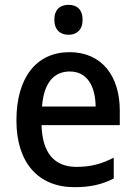

<svg xmlns="http://www.w3.org/2000/svg" viewBox="-20 -765 561 795"><path d="M264 -745C229 -745 205 -726 205 -683C205 -641 230 -621 264 -621C297 -621 322 -641 322 -683C322 -726 298 -745 264 -745ZM268 -549C133 -549 48 -447 48 -266C48 -92 138 10 288 10C355 10 402 -1 451 -26V-112C400 -86 355 -74 297 -74C204 -74 155 -133 152 -247H476V-307C476 -452 400 -549 268 -549ZM269 -469C341 -469 375 -408 376 -324H154C161 -419 201 -469 269 -469Z"/></svg>

Font: Noto Sans Devanagari SemiCondensed Medium
Style: Regular
Weight: 500
Width: 4
Designer: Jelle Bosma - Monotype Design Team
Foundry: Monotype Imaging Inc.
Version: Version 2.004